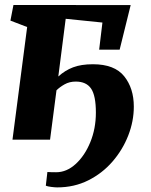

<svg xmlns="http://www.w3.org/2000/svg" viewBox="-20 -576 622 792"><path d="M220.5 -260.5Q248 -285.5 281.2 -298.2Q314.5 -311 363.5 -311Q452.5 -311 492.2 -261.5Q532 -212 532 -136Q532 -76 509 -17Q486 42 444 90.5Q402 139 344 168Q286 197 216 197Q206.5 197 191 195Q175.5 193 169 190L175.5 133.5Q181 134 190.8 134.2Q200.5 134.5 211.5 134.5Q255 134.5 292.2 100.5Q329.5 66.5 352.5 10.5Q375.5 -45.5 375.5 -111.5Q375.5 -181.5 355.8 -210.5Q336 -239.5 292.5 -239.5Q266.5 -239.5 246.2 -228Q226 -216.5 213 -203.5L186.5 0H31.5L92 -464.5L23 -491L35.5 -555.5L519 -555L473.5 -371H389L402.5 -483L251 -498.5Z"/></svg>

Font: Merriweather Black
Style: Italic
Weight: 900
Italic angle: -7.8°
Designer: Eben Sorkin
Foundry: Eben Sorkin
Version: Version 2.200;gftools[0.9.31]